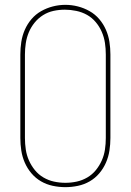

<svg xmlns="http://www.w3.org/2000/svg" viewBox="-20 -765 540 793"><path d="M250 8Q224 8 198 2.5Q172 -3 149.5 -16Q127 -29 110 -49Q93 -69 82.5 -93Q72 -117 68 -143Q64 -169 64 -195V-540Q64 -566 68 -592Q72 -618 82.5 -642Q93 -666 110 -686Q127 -706 150 -719Q173 -732 198.5 -738.5Q224 -745 250 -745Q276 -745 301.5 -738.5Q327 -732 350 -719Q373 -706 390 -686Q407 -666 417.5 -642Q428 -618 432 -592Q436 -566 436 -540V-195Q436 -169 432 -143Q428 -117 417.5 -93Q407 -69 390 -49Q373 -29 350.5 -16Q328 -3 302 2.5Q276 8 250 8ZM250 -10Q274 -10 297 -15Q320 -20 340.5 -32Q361 -44 376 -62.5Q391 -81 400.5 -102.5Q410 -124 413.5 -147.5Q417 -171 417 -195V-540Q417 -564 413.5 -587.5Q410 -611 400.5 -633Q391 -655 375.5 -673.5Q360 -692 339.5 -703.5Q319 -715 295 -720Q271 -725 248 -725Q224 -725 201 -720Q178 -715 158 -702.5Q138 -690 123 -671.5Q108 -653 99 -631.5Q90 -610 86.5 -586.5Q83 -563 83 -540V-195Q83 -171 86.5 -147.5Q90 -124 99.5 -102.5Q109 -81 124 -62.5Q139 -44 159.5 -32Q180 -20 203 -15Q226 -10 250 -10Z"/></svg>

Font: Zed Mono Thin
Style: Regular
Weight: 100
Monospace: yes
Designer: Belleve Invis
Foundry: Belleve Invis
Version: Version 1.0.0; ttfautohint (v1.8.4)